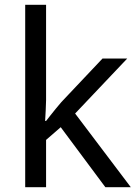

<svg xmlns="http://www.w3.org/2000/svg" viewBox="-20 -780 574 800"><path d="M172 -363Q172 -347 170.5 -321Q169 -295 168 -276H172Q178 -284 190 -299Q202 -314 214.5 -329.5Q227 -345 236 -355L407 -536H510L293 -307L525 0H419L233 -250L172 -197V0H85V-760H172Z"/></svg>

Font: Noto Sans Pahawh Hmong
Style: Regular
Weight: 400
Designer: Monotype Design Team
Foundry: Monotype Imaging Inc.
Version: Version 2.001; ttfautohint (v1.8.4.7-5d5b)